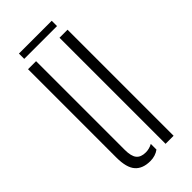

<svg xmlns="http://www.w3.org/2000/svg" viewBox="-219 -716 768 768"><g transform="rotate(-45 165.0 -332.0)"><path d="M48.5 -100.5V-600H94V-98Q94 -62.5 106.5 -47Q119 -31.5 146.5 -31.5Q166 -31.5 184.5 -41.5V-9.5Q163.5 6 135 6Q91.5 6 70 -18.8Q48.5 -43.5 48.5 -100.5ZM226.5 0V-600H272V0ZM67 -670H252.5V-640H67Z"/></g></svg>

Font: Big Shoulders Stencil Display Light
Style: Regular
Weight: 300
Designer: Patric King
Foundry: XO Type Co
Version: Version 1.000